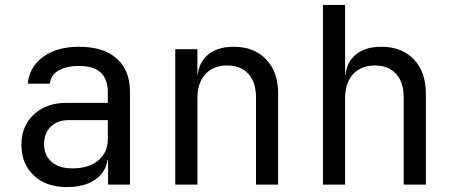

<svg xmlns="http://www.w3.org/2000/svg" viewBox="-20 -750 1840 780"><path d="M252 10Q167 10 117 -37.5Q67 -85 67 -162Q67 -213 90 -251Q113 -289 154 -310.5Q195 -332 248 -332H418V-375Q418 -429 389 -455.5Q360 -482 301 -482Q249 -482 217 -463Q185 -444 183 -410H93Q98 -475 153.5 -517.5Q209 -560 301 -560Q401 -560 454.5 -512Q508 -464 508 -378V0H419V-100H404L418 -120Q418 -80 398 -51Q378 -22 341 -6Q304 10 252 10ZM274 -66Q340 -66 379 -98Q418 -130 418 -185V-262H258Q214 -262 186.5 -235.5Q159 -209 159 -165Q159 -119 189.5 -92.5Q220 -66 274 -66Z M692 0V-550H782V-445H801L782 -424Q782 -489 821 -524.5Q860 -560 929 -560Q1012 -560 1061 -509Q1110 -458 1110 -370V0H1020V-354Q1020 -417 988.5 -450.5Q957 -484 903 -484Q847 -484 814.5 -449Q782 -414 782 -350V0Z M1292 0V-730H1382V-550V-445H1401L1382 -424Q1382 -489 1421 -524.5Q1460 -560 1529 -560Q1612 -560 1661 -509Q1710 -458 1710 -370V0H1620V-355Q1620 -417 1588.5 -450.5Q1557 -484 1503 -484Q1447 -484 1414.5 -449Q1382 -414 1382 -350V0Z"/></svg>

Font: Atlassian Mono
Style: Regular
Weight: 400
Monospace: yes
Designer: Philipp Nurullin, Konstantin Bulenkov
Foundry: Modifications by Atlassian Pty Ltd, manufactured by JetBrains
Version: Version 2.304